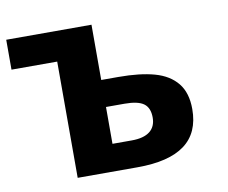

<svg xmlns="http://www.w3.org/2000/svg" viewBox="-65 -627 840 707"><g transform="rotate(-10 355.0 -273.0)"><path d="M170.9 -434.6H0V-546.4H318.8V-339.8H382.8Q463.4 -339.8 517.6 -324.7Q571.8 -309.6 601.1 -273.4Q630.4 -237.3 630.4 -176.3Q630.4 -87.4 571.5 -43.7Q512.7 0 394.5 0H170.9ZM481.4 -170.9Q481.4 -207 460 -222.9Q438.5 -238.8 388.2 -238.8H318.8V-101.1H390.6Q435.5 -101.1 458.5 -118.9Q481.4 -136.7 481.4 -170.9Z"/></g></svg>

Font: Viking Open Sans
Style: Bold
Weight: 700
Foundry: Ascender Corporation
Version: Version 2.001